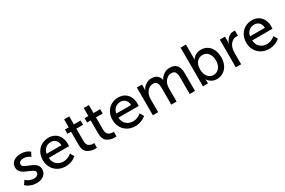

<svg xmlns="http://www.w3.org/2000/svg" viewBox="109 -1864 4497 3034"><g transform="rotate(-30 2357.5 -347.0)"><path d="M227 -72Q261 -72 286 -89Q311 -106 311 -135Q311 -162 286.5 -178Q262 -194 209 -216Q158 -237 127 -254Q96 -271 73.5 -300.5Q51 -330 51 -374Q51 -441 103 -479.5Q155 -518 234 -518Q283 -518 319.5 -505.5Q356 -493 376.5 -478.5Q397 -464 397 -462L358 -389Q358 -391 341 -402.5Q324 -414 296.5 -424Q269 -434 233 -434Q198 -434 174 -418.5Q150 -403 150 -372Q150 -346 174 -330.5Q198 -315 251 -293Q301 -273 333 -256Q365 -239 387.5 -209Q410 -179 410 -135Q410 -93 387.5 -59.5Q365 -26 323 -7Q281 12 227 12Q172 12 129.5 -4.5Q87 -21 61 -40Q35 -59 35 -62L82 -131Q82 -129 102.5 -113.5Q123 -98 155.5 -85Q188 -72 227 -72Z M742 -518Q811 -518 860.5 -486.5Q910 -455 935.5 -401.5Q961 -348 961 -281Q961 -269 959.5 -256.5Q958 -244 958 -239H589Q593 -159 642.5 -115.5Q692 -72 763 -72Q802 -72 835 -85Q868 -98 890.5 -113.5Q913 -129 913 -131L953 -60Q953 -58 925.5 -39Q898 -20 854.5 -4Q811 12 757 12Q679 12 618 -22.5Q557 -57 523 -117.5Q489 -178 489 -253Q489 -332 522 -392Q555 -452 612.5 -485Q670 -518 742 -518ZM740 -441Q683 -441 642.5 -407Q602 -373 592 -312H862Q860 -375 825.5 -408Q791 -441 740 -441Z M1034 -421V-499H1103V-645H1197V-499H1319V-421H1197V-196Q1197 -130 1230.5 -106Q1264 -82 1305 -82Q1315 -82 1320.5 -83Q1326 -84 1328 -84V2Q1326 2 1317 3Q1308 4 1294 4Q1221 4 1160.5 -35Q1100 -74 1100 -185V-421Z M1392 -421V-499H1461V-645H1555V-499H1677V-421H1555V-196Q1555 -130 1588.5 -106Q1622 -82 1663 -82Q1673 -82 1678.5 -83Q1684 -84 1686 -84V2Q1684 2 1675 3Q1666 4 1652 4Q1579 4 1518.5 -35Q1458 -74 1458 -185V-421Z M2013 -518Q2082 -518 2131.5 -486.5Q2181 -455 2206.5 -401.5Q2232 -348 2232 -281Q2232 -269 2230.5 -256.5Q2229 -244 2229 -239H1860Q1864 -159 1913.5 -115.5Q1963 -72 2034 -72Q2073 -72 2106 -85Q2139 -98 2161.5 -113.5Q2184 -129 2184 -131L2224 -60Q2224 -58 2196.5 -39Q2169 -20 2125.5 -4Q2082 12 2028 12Q1950 12 1889 -22.5Q1828 -57 1794 -117.5Q1760 -178 1760 -253Q1760 -332 1793 -392Q1826 -452 1883.5 -485Q1941 -518 2013 -518ZM2011 -441Q1954 -441 1913.5 -407Q1873 -373 1863 -312H2133Q2131 -375 2096.5 -408Q2062 -441 2011 -441Z M2444 -506V-439Q2444 -425 2443 -415Q2442 -405 2442 -402H2444Q2463 -449 2512 -483.5Q2561 -518 2618 -518Q2744 -518 2770 -403H2772Q2794 -451 2843.5 -484.5Q2893 -518 2952 -518Q3037 -518 3078 -469.5Q3119 -421 3119 -324V0H3022V-303Q3022 -364 3003.5 -397Q2985 -430 2932 -430Q2881 -430 2842.5 -393Q2804 -356 2790 -301Q2783 -272 2783 -231V0H2686V-303Q2686 -363 2668.5 -396.5Q2651 -430 2598 -430Q2545 -430 2506.5 -392Q2468 -354 2453 -297Q2447 -273 2447 -231V0H2350V-506Z M3361 -706V-475Q3361 -458 3360 -446.5Q3359 -435 3359 -432H3361Q3361 -436 3379.5 -458Q3398 -480 3434 -499Q3470 -518 3523 -518Q3590 -518 3640.5 -484.5Q3691 -451 3718 -391Q3745 -331 3745 -253Q3745 -174 3715.5 -114Q3686 -54 3633.5 -21Q3581 12 3515 12Q3465 12 3429.5 -7.5Q3394 -27 3375 -49Q3356 -71 3356 -75H3354Q3354 -72 3355 -62Q3356 -52 3356 -37V0H3264V-706ZM3501 -71Q3541 -71 3574.5 -92.5Q3608 -114 3627.5 -155Q3647 -196 3647 -252Q3647 -334 3607.5 -383.5Q3568 -433 3504 -433Q3442 -433 3400 -387.5Q3358 -342 3358 -251Q3358 -204 3374 -163Q3390 -122 3422.5 -96.5Q3455 -71 3501 -71Z M3958 -506V-418Q3958 -403 3957 -393Q3956 -383 3956 -380H3958Q3976 -438 4018.5 -475Q4061 -512 4118 -512Q4127 -512 4134 -511Q4141 -510 4143 -510V-414Q4141 -415 4133.5 -416Q4126 -417 4115 -417Q4068 -417 4029 -385Q3990 -353 3973 -298Q3961 -259 3961 -207V0H3864V-506Z M4454 -518Q4523 -518 4572.5 -486.5Q4622 -455 4647.5 -401.5Q4673 -348 4673 -281Q4673 -269 4671.5 -256.5Q4670 -244 4670 -239H4301Q4305 -159 4354.5 -115.5Q4404 -72 4475 -72Q4514 -72 4547 -85Q4580 -98 4602.5 -113.5Q4625 -129 4625 -131L4665 -60Q4665 -58 4637.5 -39Q4610 -20 4566.5 -4Q4523 12 4469 12Q4391 12 4330 -22.5Q4269 -57 4235 -117.5Q4201 -178 4201 -253Q4201 -332 4234 -392Q4267 -452 4324.5 -485Q4382 -518 4454 -518ZM4452 -441Q4395 -441 4354.5 -407Q4314 -373 4304 -312H4574Q4572 -375 4537.5 -408Q4503 -441 4452 -441Z"/></g></svg>

Font: Museo Sans Medium
Style: Regular
Weight: 500
Designer: Jos Buivenga
Foundry: Jos Buivenga & Rosetta Type Foundry (extension, remastering)
Version: Version 3.600;PS 1.000;hotconv 1.0.88;makeotf.lib2.5.647800;